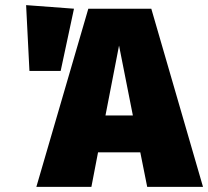

<svg xmlns="http://www.w3.org/2000/svg" viewBox="-20 -730 813 750"><path d="M555 0 528 -135H363L337 0H122L325 -696H571L773 0ZM392 -279H499L445 -552ZM82 -710 269 -696 217 -453H95Z"/></svg>

Font: Fira Sans Black
Style: Regular
Weight: 900
Designer: Carrois Corporate & Edenspiekermann AG
Foundry: Carrois Corporate GbR & Edenspiekermann AG
Version: Version 4.203